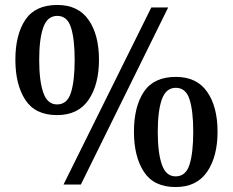

<svg xmlns="http://www.w3.org/2000/svg" viewBox="-20 -744 939 774"><path d="M210 -280Q122 -280 82 -341.5Q42 -403 42 -503Q42 -604 82 -664Q122 -724 211 -724Q295 -724 337 -664Q379 -604 379 -503Q379 -403 337 -341.5Q295 -280 210 -280ZM236 0 590 -714H658L306 0ZM210 -323Q251 -323 266 -370.5Q281 -418 281 -503Q281 -587 266 -633.5Q251 -680 211 -680Q171 -680 154.5 -633.5Q138 -587 138 -503Q138 -418 154.5 -370.5Q171 -323 210 -323ZM688 10Q600 10 560 -51.5Q520 -113 520 -213Q520 -314 560 -374Q600 -434 689 -434Q773 -434 815 -374Q857 -314 857 -213Q857 -113 815 -51.5Q773 10 688 10ZM688 -33Q729 -33 744 -80.5Q759 -128 759 -213Q759 -297 744 -343.5Q729 -390 689 -390Q649 -390 632.5 -343.5Q616 -297 616 -213Q616 -128 632.5 -80.5Q649 -33 688 -33Z"/></svg>

Font: Noto Serif Toto Medium
Style: Regular
Weight: 500
Designer: Monotype Design Team
Foundry: Monotype Imaging Inc.
Version: Version 2.001; ttfautohint (v1.8.4.7-5d5b)